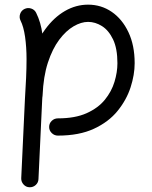

<svg xmlns="http://www.w3.org/2000/svg" viewBox="-20 -545 644 813"><path d="M188.1 -7.3Q188.1 7.6 199.1 18.4Q210.1 29.2 225.1 29.2Q315.4 29.2 377.7 0.2Q440.1 -28.7 477.9 -75.4Q515.7 -122 533 -175.4Q550.2 -228.7 550.2 -277.3Q550.2 -352.8 524 -408.4Q497.7 -464.1 453.2 -494.7Q408.6 -525.3 353 -525.3Q301.3 -525.3 254.8 -498.3Q208.3 -471.3 171.5 -421Q134.8 -370.7 112.6 -300.5Q90.5 -230.3 87 -143.7Q86.7 -128.7 96.9 -117.3Q107.2 -106 122.1 -105.6Q137.6 -105.2 148.8 -115.4Q160 -125.5 160.3 -140.5Q163.6 -221.1 182.8 -279.9Q202.1 -338.6 230.8 -376.8Q259.5 -414.9 291.6 -433.6Q323.7 -452.3 353 -452.3Q383.4 -452.3 411.8 -434.5Q440.2 -416.7 458.7 -378.2Q477.2 -339.6 477.2 -277.3Q477.2 -239.4 464.8 -198.6Q452.5 -157.8 424 -122.6Q395.4 -87.5 346.6 -65.6Q297.9 -43.8 225.1 -43.8Q210.1 -43.8 199.1 -33.3Q188.1 -22.8 188.1 -7.3ZM104.7 247.9Q120.1 248.5 131.3 238.3Q142.4 228.1 142.9 213.2L158.6 -121.4Q161.5 -168.6 163.9 -211.7Q166.4 -254.8 166.4 -294.4Q166.4 -348.6 159.7 -399.7Q153 -450.8 133.2 -490.5Q126.6 -504.2 112 -508.9Q97.4 -513.6 83.7 -507Q70.1 -500.4 65.2 -485.9Q60.4 -471.4 67 -457.8Q79.9 -432.5 86.2 -388.8Q92.4 -345 92.4 -294.4Q92.4 -257.3 90.5 -215.1Q88.5 -172.9 85.6 -125.7L69.9 209.7Q69.4 224.6 79.6 236Q89.7 247.4 104.7 247.9Z"/></svg>

Font: Mikhak VF
Style: Regular
Weight: 100
Designer: Amin Abedi
Version: Version 3.001